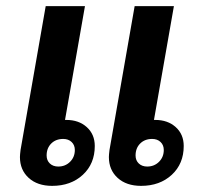

<svg xmlns="http://www.w3.org/2000/svg" viewBox="-20 -596 656 626"><path d="M289 -120Q289 -62 250 -26Q211 10 150 10Q102 10 73.5 -16Q45 -42 45 -84Q45 -91 47 -107L129 -576H257L192 -205H196Q237 -205 263 -181.5Q289 -158 289 -120ZM224 -107Q224 -123 213.5 -133Q203 -143 186 -143Q162 -143 147 -128Q132 -113 132 -89Q132 -73 142.5 -63Q153 -53 170 -53Q193 -53 208.5 -68.5Q224 -84 224 -107ZM579 -120Q579 -62 540 -26Q501 10 440 10Q392 10 363.5 -16Q335 -42 335 -84Q335 -91 337 -107L419 -576H547L482 -205H486Q527 -205 553 -181.5Q579 -158 579 -120ZM514 -107Q514 -123 503.5 -133Q493 -143 476 -143Q452 -143 437 -128Q422 -113 422 -89Q422 -73 432.5 -63Q443 -53 460 -53Q483 -53 498.5 -68.5Q514 -84 514 -107Z"/></svg>

Font: Sarabun
Style: Bold Italic
Weight: 700
Italic angle: -10°
Designer: Suppakit Chalermlarp | Katatrad Co.,Ltd.
Foundry: Cadson Demak Co.,Ltd.
Version: Version 1.000; ttfautohint (v1.6)